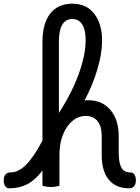

<svg xmlns="http://www.w3.org/2000/svg" viewBox="-57 -1006 756 1040"><path d="M-8 14Q-21 14 -29 2Q-37 -10 -37 -29Q-37 -49 -27.5 -60.5Q-18 -72 -2 -72Q42 -72 82.5 -111.5Q123 -151 173 -244V-779Q173 -879 215.5 -933Q258 -987 339 -986Q413 -985 454.5 -930Q496 -875 496 -787Q496 -716 470 -629Q444 -542 401 -462Q411 -463 422 -463Q497 -463 541.5 -410Q586 -357 586 -268V-182Q586 -124 600.5 -98Q615 -72 649 -72Q665 -72 672 -59.5Q679 -47 679 -28Q679 -9 669.5 2.5Q660 14 643 14Q571 14 532.5 -32.5Q494 -79 494 -164V-270Q494 -321 471.5 -349.5Q449 -378 408 -378Q368 -378 336 -351.5Q304 -325 285 -279Q266 -233 265 -173V0Q255 3 243 5Q231 7 220 7Q197 7 173 0V-82Q132 -29 89.5 -7.5Q47 14 -8 14ZM262 -780V-394Q307 -463 339.5 -533Q372 -603 389.5 -668.5Q407 -734 407 -788Q407 -844 388.5 -873.5Q370 -903 335 -903Q262 -903 262 -780Z"/></svg>

Font: Borel
Style: Regular
Weight: 400
Designer: Rosalie Wagner
Foundry: ANRT
Version: Version 1.007; ttfautohint (v1.8.4.7-5d5b)